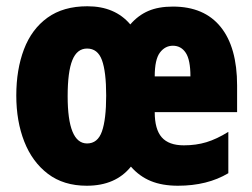

<svg xmlns="http://www.w3.org/2000/svg" viewBox="-20 -634 805 613"><path d="M532 -613Q632 -613 684.5 -548Q737 -483 737 -361V-276H474Q474 -221 496.5 -195.5Q519 -170 567 -170Q606 -170 639 -180Q672 -190 709 -213V-81Q642 -41 548 -41Q498 -41 461.5 -56Q425 -71 398 -102Q349 -41 257 -41Q183 -41 133 -79Q83 -117 57.5 -182Q32 -247 32 -329Q32 -412 56.5 -476.5Q81 -541 131.5 -577.5Q182 -614 259 -614Q347 -614 396 -556Q421 -585 453.5 -599Q486 -613 532 -613ZM532 -488Q507 -488 490.5 -466Q474 -444 474 -390H588Q588 -443 573 -465.5Q558 -488 532 -488ZM258 -479Q226 -479 211 -442Q196 -405 196 -327Q196 -176 258 -176Q292 -176 305.5 -214.5Q319 -253 319 -329Q319 -405 305.5 -442Q292 -479 258 -479Z"/></svg>

Font: Noto Sans Tamil UI ExtraCondensed Black
Style: Regular
Weight: 900
Width: 2
Designer: Jelle Bosma - Monotype Design Team
Foundry: Monotype Imaging Inc.
Version: Version 2.004; ttfautohint (v1.8.4.7-5d5b)